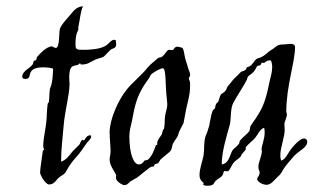

<svg xmlns="http://www.w3.org/2000/svg" viewBox="-20 -573 1001 613"><path d="M351 -443C349 -445 347 -446 344 -446C336 -446 328 -435 325 -433C314 -421 288 -414 247 -414C225 -414 221 -414 221 -432C221 -469 230 -474 230 -479C230 -481 230 -483 230 -486V-487C235 -507 237 -538 245 -553C221 -551 215 -537 197 -517C187 -506 176 -493 172 -483C167 -471 172 -420 158 -420C154 -420 147 -425 146 -425C129 -425 107 -401 99 -392C96 -390 98 -385 95 -381C94 -380 89 -380 88 -378C85 -374 87 -370 84 -367C73 -353 51 -346 51 -328C51 -321 59 -321 62 -321C76 -321 74 -334 77 -341C83 -354 98 -358 118 -358C132 -358 147 -356 150 -353C149 -354 149 -326 146 -312C145 -302 140 -293 139 -287C137 -273 138 -260 136 -247C135 -245 132 -244 132 -239C129 -218 130 -204 128 -185C127 -170 118 -129 118 -108C118 -100 121 -96 121 -96C121 -94 118 -93 117 -93C113 -64 108 -32 108 -22C108 -14 125 15 136 16C156 16 159 -1 172 -9C185 -18 184 -16 190 -24C201 -44 210 -57 223 -71C237 -86 245 -100 256 -115C260 -122 271 -128 271 -138C271 -141 269 -141 267 -141C255 -141 251 -125 248 -125C246 -125 244 -126 243 -126C239 -126 235 -113 234 -112C226 -104 218 -96 212 -90C202 -78 192 -62 175 -57C175 -94 180 -134 183 -170C187 -220 202 -270 202 -305C202 -312 201 -318 201 -325C201 -377 223 -357 234 -370C234 -371 234 -371 235 -371C236 -371 238 -368 238 -367C262 -367 263 -373 281 -381C290 -386 304 -388 311 -392C316 -396 328 -410 333 -414C338 -419 351 -417 351 -432C351 -434 350 -437 350 -439C350 -441 350 -442 351 -443Z M587 -307C587 -313 583 -319 583 -322C583 -327 587 -328 587 -333C588 -340 582 -349 580 -358L572 -384C568 -397 568 -415 562 -420C559 -422 550 -423 547 -424C535 -424 537 -413 529 -413C527 -413 523 -414 520 -414C512 -414 509 -400 496 -391C493 -389 488 -390 485 -388C473 -377 460 -368 452 -358C429 -329 402 -310 383 -285C356 -251 330 -190 330 -151C330 -130 333 -107 333 -91C333 -78 330 -72 330 -65C330 -45 342 -32 350 -16C351 -15 351 -14 351 -13C351 -11 350 -8 350 -6C350 7 372 18 376 18C390 18 390 8 402 3C406 0 411 -2 416 -5C423 -9 459 -41 464 -41C465 -41 468 -41 469 -41C472 -41 472 -46 474 -48C477 -51 482 -50 485 -52C487 -54 490 -60 492 -63C501 -72 523 -88 525 -92C529 -97 529 -107 532 -114C539 -128 548 -134 550 -147C553 -157 564 -175 566 -180C571 -205 574 -226 580 -249C585 -271 587 -280 587 -307ZM514 -238C514 -228 509 -216 507 -202C505 -189 507 -173 503 -161C498 -157 499 -149 496 -143C493 -138 482 -126 482 -117C482 -115 482 -113 482 -111C482 -109 479 -111 478 -110C472 -94 466 -75 452 -63C449 -61 444 -62 441 -60C438 -56 434 -48 423 -48C407 -48 393 -81 393 -138C393 -157 398 -170 402 -190C412 -246 420 -274 452 -318C457 -324 460 -333 463 -336C476 -346 493 -355 500 -355C510 -355 508 -308 511 -274C512 -261 514 -248 514 -238Z M958 -128C956 -130 953 -131 951 -131C938 -131 921 -111 914 -103C897 -83 895 -67 878 -60C876 -64 875 -70 875 -77C875 -102 889 -136 889 -158C889 -163 888 -170 888 -177C888 -184 896 -199 896 -207C896 -212 894 -214 894 -216C894 -299 922 -374 922 -423C922 -431 914 -433 908 -433C900 -433 891 -431 882 -431C863 -431 859 -420 845 -413C833 -405 826 -396 815 -391C810 -388 803 -388 798 -384C792 -379 789 -372 783 -366C777 -360 773 -360 768 -358C768 -358 766 -352 765 -351C759 -346 755 -346 750 -344C746 -341 739 -332 735 -329C724 -320 720 -312 706 -296C704 -292 703 -286 699 -282C695 -277 687 -274 685 -271C681 -265 680 -255 677 -249C677 -247 671 -244 670 -241C667 -236 668 -231 666 -227C665 -225 660 -222 659 -220C653 -205 650 -180 648 -172C644 -157 640 -146 637 -140C630 -122 633 -99 630 -77C627 -60 617 -35 617 -14C617 5 630 9 630 11C630 13 629 15 629 16C629 19 637 20 643 20C666 20 661 10 670 3C680 -5 687 -7 692 -16C693 -19 693 -27 698 -27C700 -27 703 -26 705 -26C714 -26 716 -42 728 -56C736 -64 749 -70 750 -77C750 -80 765 -94 765 -97C765 -99 764 -101 764 -102C764 -103 765 -103 765 -103C773 -114 785 -122 794 -132C804 -144 809 -160 823 -165C825 -160 825 -155 825 -149C825 -129 815 -106 815 -98C815 -96 816 -93 816 -91C816 -74 805 -56 805 -41C805 -27 809 -30 809 -23C809 -11 801 -7 801 -1C801 6 817 17 831 17C845 17 855 3 863 -5C874 -15 876 -17 881 -26C890 -43 907 -61 918 -74C935 -93 961 -101 961 -121C961 -124 960 -126 958 -128ZM845 -380C848 -373 849 -366 849 -358C849 -343 844 -327 841 -314C832 -271 825 -238 801 -202C794 -190 786 -181 779 -169C778 -166 778 -157 776 -154C771 -147 754 -134 747 -125C744 -122 745 -117 743 -114C739 -109 733 -103 728 -99C713 -89 716 -52 688 -48C688 -88 702 -133 714 -176C718 -192 715 -227 725 -245C735 -264 759 -300 768 -318C769 -320 770 -327 772 -329C776 -333 785 -338 790 -344C796 -351 798 -358 801 -362C804 -364 810 -363 812 -366C815 -368 813 -373 817 -373C819 -373 821 -372 822 -372C826 -372 830 -380 839 -380C841 -380 843 -380 845 -380Z"/></svg>

Font: Jim Nightshade
Style: Regular
Weight: 400
Designer: Astigmatic (AOETI)
Foundry: Astigmatic (AOETI)
Version: Version 1.000